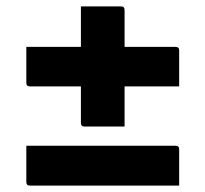

<svg xmlns="http://www.w3.org/2000/svg" viewBox="-20 -617 640 598"><path d="M62 -471H232V-597H357Q368 -597 368 -586V-471H527Q538 -471 538 -460V-348H368V-223H243Q232 -223 232 -234V-348H73Q62 -348 62 -359ZM62 -163H527Q538 -163 538 -152V-39H73Q62 -39 62 -50Z"/></svg>

Font: Recursive Mn Lnr St
Style: Bold
Weight: 700
Monospace: yes
Version: Version 1.079;hotconv 1.0.112;makeotfexe 2.5.65598; ttfautoh